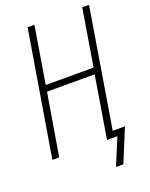

<svg xmlns="http://www.w3.org/2000/svg" viewBox="-163 -819 826 1060"><g transform="rotate(-20 250.0 -289.0)"><path d="M373 157H330L353 101L395 0H334L394 -364H114L53 0H13L135 -735H175L120 -401H401L456 -735H496L381 -37H453Z"/></g></svg>

Font: Iosevka Curly XLtObl
Style: Regular
Weight: 200
Italic angle: -9°
Monospace: yes
Designer: Belleve Invis
Foundry: Belleve Invis
Version: Version 11.1.0; ttfautohint (v1.8.3)